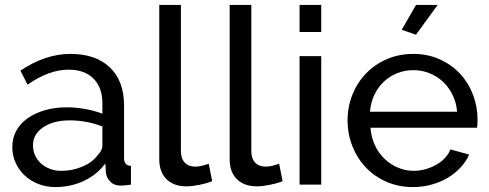

<svg xmlns="http://www.w3.org/2000/svg" viewBox="-20 -750 1987 780"><path d="M205 10Q168 10 136 -2.5Q104 -15 80.5 -37Q57 -59 43.5 -88.5Q30 -118 30 -153Q30 -189 46 -218.5Q62 -248 91.5 -269Q121 -290 161.5 -302Q202 -314 250 -314Q288 -314 327 -307Q366 -300 396 -288V-330Q396 -394 360 -430.5Q324 -467 258 -467Q179 -467 92 -406L63 -463Q164 -531 266 -531Q369 -531 426.5 -476Q484 -421 484 -321V-108Q484 -77 512 -76V0Q498 2 489 3Q480 4 470 4Q444 4 428.5 -11.5Q413 -27 410 -49L408 -86Q373 -39 319.5 -14.5Q266 10 205 10ZM228 -56Q275 -56 315.5 -73.5Q356 -91 377 -120Q396 -139 396 -159V-236Q332 -261 263 -261Q197 -261 155.5 -233Q114 -205 114 -160Q114 -138 122.5 -119Q131 -100 146.5 -86Q162 -72 183 -64Q204 -56 228 -56Z M627 -730H715V-135Q715 -106 730.5 -89.5Q746 -73 774 -73Q785 -73 800 -76.5Q815 -80 828 -85L842 -14Q820 -5 790 1Q760 7 737 7Q686 7 656.5 -22Q627 -51 627 -103Z M913 -730H1001V-135Q1001 -106 1016.5 -89.5Q1032 -73 1060 -73Q1071 -73 1086 -76.5Q1101 -80 1114 -85L1128 -14Q1106 -5 1076 1Q1046 7 1023 7Q972 7 942.5 -22Q913 -51 913 -103Z M1197 0V-522H1285V0ZM1197 -620V-730H1285V-620Z M1670 -609 1612 -629 1670 -730H1758ZM1658 10Q1599 10 1550 -11.5Q1501 -33 1466 -70Q1431 -107 1411.5 -156.5Q1392 -206 1392 -261Q1392 -316 1411.5 -365Q1431 -414 1466.5 -451Q1502 -488 1551 -509.5Q1600 -531 1659 -531Q1718 -531 1766.5 -509Q1815 -487 1849 -450.5Q1883 -414 1901.5 -365.5Q1920 -317 1920 -265Q1920 -254 1919.5 -245Q1919 -236 1918 -231H1485Q1488 -192 1503 -160Q1518 -128 1542 -105Q1566 -82 1596.5 -69Q1627 -56 1661 -56Q1685 -56 1708 -62.5Q1731 -69 1751 -80Q1771 -91 1786.5 -107Q1802 -123 1810 -143L1886 -122Q1873 -93 1850.5 -69Q1828 -45 1798.5 -27.5Q1769 -10 1733 0Q1697 10 1658 10ZM1837 -296Q1834 -333 1818.5 -364.5Q1803 -396 1779.5 -418Q1756 -440 1725 -452.5Q1694 -465 1659 -465Q1624 -465 1593 -452.5Q1562 -440 1538.5 -417.5Q1515 -395 1500.5 -364Q1486 -333 1483 -296Z"/></svg>

Font: Raleway Medium Alt1
Style: Regular
Weight: 500
Designer: Matt McInerney, Pablo Impallari, Rodrigo Fuenzalida
Foundry: Matt McInerney, Pablo Impallari, Rodrigo Fuenzalida
Version: Version 3.000g; ttfautohint (v1.5) -l 8 -r 28 -G 28 -x 14 -D